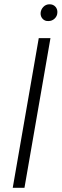

<svg xmlns="http://www.w3.org/2000/svg" viewBox="-20 -892 293 912"><path d="M219.7 -710.9 96.2 0H40.5L164.1 -710.9ZM172.9 -830.6Q174.3 -847.2 185.8 -859.1Q197.3 -871.1 213.9 -871.6Q232.4 -872.1 243.2 -860.1Q253.9 -848.1 252.4 -831.1Q251.5 -814.9 239.3 -803.5Q227.1 -792 210 -792Q193.4 -791 182.6 -802.5Q171.9 -814 172.9 -830.6Z"/></svg>

Font: Roboto Condensed Light
Style: Italic
Weight: 300
Italic angle: -12°
Designer: Christian Robertson
Foundry: Google
Version: Version 3.0; 2020